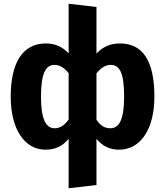

<svg xmlns="http://www.w3.org/2000/svg" viewBox="-20 -779 878 1021"><path d="M618 -548C567 -548 526 -530 493 -494V-742L345 -759V-495C313 -530 273 -548 224 -548C100 -548 37 -445 37 -265C37 -93 110 17 222 17C273 17 314 -2 345 -41V222L493 205V-41C524 -2 564 17 613 17C728 17 801 -93 801 -265C801 -454 740 -548 618 -548ZM270 -97C223 -97 198 -148 198 -265C198 -386 222 -434 270 -434C297 -434 322 -419 345 -390V-143C321 -111 299 -97 270 -97ZM567 -97C536 -97 514 -111 493 -142V-389C517 -418 540 -434 569 -434C618 -434 640 -388 640 -265C640 -146 615 -97 567 -97Z"/></svg>

Font: Fira Sans
Style: Bold
Weight: 700
Designer: Carrois Corporate & Edenspiekermann AG
Foundry: Carrois Corporate GbR & Edenspiekermann AG
Version: Version 4.203